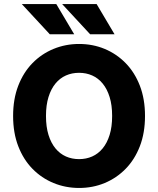

<svg xmlns="http://www.w3.org/2000/svg" viewBox="-20 -920 784 952"><path d="M45 -345Q45 -429 70.5 -495Q96 -561 141 -607Q186 -653 245.5 -677.5Q305 -702 372 -702Q440 -702 499 -677.5Q558 -653 603 -607Q648 -561 673.5 -495Q699 -429 699 -345Q699 -261 673.5 -195Q648 -129 603 -83Q558 -37 499 -12.5Q440 12 372.5 12Q305 12 245.5 -12.5Q186 -37 141 -83Q96 -129 70.5 -195Q45 -261 45 -345ZM208 -345Q208 -291 220.5 -251Q232.9 -211 255 -184.2Q277.1 -157.4 306.9 -144.2Q336.6 -131 372 -131Q407.4 -131 437.1 -144.2Q466.9 -157.4 489 -184.2Q511.1 -211 523.5 -251Q536 -291 536 -345Q536 -399 523.5 -439Q511.1 -479 489 -505.8Q466.9 -532.6 437.1 -545.8Q407.4 -559 372 -559Q336.6 -559 306.9 -545.8Q277.1 -532.6 255 -505.8Q232.9 -479 220.5 -439Q208 -399 208 -345ZM88 -900H259L348 -750H227ZM288 -900H459L548 -750H427Z"/></svg>

Font: Radio Canada
Style: Regular
Weight: 400
Designer: Charles Daoud, Etienne Aubert Bonn, Alexandre Saumier Demers, Jacques Le Bailly
Foundry: Radio-Canada
Version: Version 2.104;gftools[0.9.28.dev5+ged2979d]